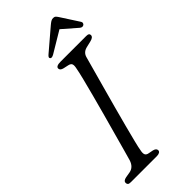

<svg xmlns="http://www.w3.org/2000/svg" viewBox="-278 -942 996 996"><g transform="rotate(-45 220.0 -444.0)"><path d="M184.5 -82.5Q180 -63 184.2 -53Q188.5 -43 204 -40.5L229.5 -35.5Q249.5 -30.5 249.5 -16.5Q249.5 -8.5 241.8 -4.2Q234 0 223 0H32.5Q19.5 0 14.8 -4Q10 -8 10 -15.5Q9 -31 32.5 -35.5L62 -40.5Q95 -46 107.5 -83.5Q113 -102 124 -142Q135 -182 149.5 -234.5Q164 -287 179.8 -344.2Q195.5 -401.5 209.8 -455.5Q224 -509.5 234.8 -552.2Q245.5 -595 249.5 -618Q253.5 -636 250 -645.5Q246.5 -655 230.5 -658.5L203 -664.5Q182 -669.5 182 -683.5Q182 -700 216.5 -700H403.5Q416 -700 420.5 -696.5Q425 -693 425 -686Q425 -671 400 -665L368.5 -657.5Q336.5 -651 328 -623.5Q321 -598.5 308.5 -553Q296 -507.5 280.5 -451.5Q265 -395.5 249 -336.8Q233 -278 219.2 -225.5Q205.5 -173 196 -135Q186.5 -97 184.5 -82.5ZM433.5 -750.5Q423 -744 411.5 -753L331 -823L214 -753Q197.5 -744 191 -750.5Q183 -758 198 -770.5L314 -869.5Q324 -878 331.8 -882.8Q339.5 -887.5 348.5 -887.5Q358 -887.5 363 -882.8Q368 -878 373.5 -869.5L437.5 -770.5Q441.5 -764.5 439.5 -758.8Q437.5 -753 433.5 -750.5Z"/></g></svg>

Font: Fraunces 9pt S050 Light
Style: Italic
Weight: 300
Italic angle: -16°
Version: Version 1.000; ttfautohint (v1.8.3)